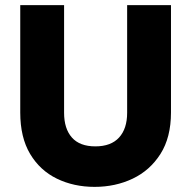

<svg xmlns="http://www.w3.org/2000/svg" viewBox="-20 -722 745 749"><path d="M59 -702H230V-282Q230 -220 260.5 -185.5Q291 -151 352 -151Q413 -151 444.5 -185.5Q476 -220 476 -282V-702H647V-283Q647 -186 606 -121.5Q565 -57 497.5 -25Q430 7 349 7Q268 7 202 -25Q136 -57 97.5 -121.5Q59 -186 59 -283Z"/></svg>

Font: Poppins
Style: Bold
Weight: 700
Designer: Ninad Kale (Devanagari), Jonny Pinhorn (Latin)
Version: Version 5.002